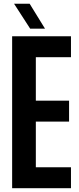

<svg xmlns="http://www.w3.org/2000/svg" viewBox="-20 -991 416 1011"><path d="M43.9 0V-800H353.7V-689.7H168.7V-460.9H343.7V-350.6H168.7V-110.3H353.7V0ZM138.9 -840 54.1 -971.2H136.2L217 -840Z"/></svg>

Font: Big Shoulders Display SC Thin
Style: Regular
Weight: 100
Designer: Patric King
Foundry: XO Type Co
Version: Version 2.002